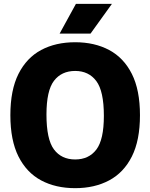

<svg xmlns="http://www.w3.org/2000/svg" viewBox="-20 -970 782 1000"><path d="M371.5 10Q270 10 194.2 -30.5Q118.5 -71 76.2 -155Q34 -239 34 -370Q34 -501 76.2 -585Q118.5 -669 194.2 -709.5Q270 -750 371.5 -750Q472.5 -750 548.5 -709.5Q624.5 -669 666.8 -585Q709 -501 709 -370Q709 -239 666.8 -155Q624.5 -71 548.5 -30.5Q472.5 10 371.5 10ZM371.5 -139.5Q442.5 -139.5 481.8 -191Q521 -242.5 521 -366.5Q521 -495.5 481.5 -548Q442 -600.5 371.5 -600.5Q300.5 -600.5 261.2 -549.2Q222 -498 222 -373.5Q222 -244 261 -191.8Q300 -139.5 371.5 -139.5ZM290.5 -795 375.5 -950H563L451.5 -795Z"/></svg>

Font: Encode Sans SmCnd XBd
Style: Regular
Weight: 800
Width: 4
Designer: Multiple Designers
Foundry: Impallari Type
Version: Version 3.002; ttfautohint (v1.8.3) -l 8 -r 50 -G 200 -x 14 